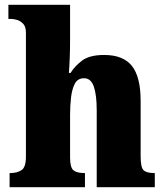

<svg xmlns="http://www.w3.org/2000/svg" viewBox="-20 -780 689 800"><path d="M20 0V-59H24Q51 -59 69.5 -71Q88 -83 88 -127V-644Q88 -669 76.5 -681Q65 -693 51 -697Q37 -701 29 -701H15V-760H272V-614Q272 -574 270.5 -537Q269 -500 267 -476H274Q291 -504 322 -527.5Q353 -551 414 -551Q493 -551 529.5 -505.5Q566 -460 566 -359V-129Q566 -83 578 -71Q590 -59 622 -59H625V0H383V-320Q383 -384 371 -419Q359 -454 330 -454Q304 -454 292 -431.5Q280 -409 276 -374Q272 -339 272 -303V-124Q272 -82 286 -70.5Q300 -59 331 -59H334V0Z"/></svg>

Font: Noto Serif SemiCondensed Black
Style: Regular
Weight: 900
Width: 4
Designer: Monotype Design Team
Foundry: Monotype Imaging Inc.
Version: Version 2.014; ttfautohint (v1.8.4.7-5d5b)